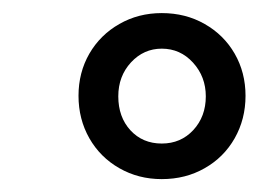

<svg xmlns="http://www.w3.org/2000/svg" viewBox="-20 -678 393 292"><path d="M99.4 -532.3Q99.4 -567.7 115.9 -596.4Q132.5 -625 161.5 -641.5Q190.5 -658.1 226 -658.1Q262.3 -658.1 291.3 -641.5Q320.4 -625 336.9 -596.4Q353.4 -567.7 353.4 -532.3Q353.4 -496.8 336.9 -467.7Q320.4 -438.7 291.3 -422.2Q262.3 -405.6 226 -405.6Q190.5 -405.6 161.5 -422.2Q132.5 -438.7 115.9 -467.7Q99.4 -496.8 99.4 -532.3ZM293 -531.5Q293 -561.3 273.6 -582.7Q254.2 -604 226 -604Q198.6 -604 179.2 -583.1Q159.9 -562.1 159.9 -531.5Q159.9 -500 178.4 -479.8Q197 -459.7 226 -459.7Q255 -459.7 274 -480.2Q293 -500.8 293 -531.5Z"/></svg>

Font: Playfair Micro SmCond SmLight
Style: Italic
Weight: 360
Width: 4
Italic angle: -15.6°
Designer: Claus Eggers Sørensen
Foundry: Claus Eggers Sørensen
Version: Version 2.203;Glyphs 3.3 (3326)